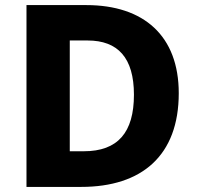

<svg xmlns="http://www.w3.org/2000/svg" viewBox="-20 -800 777 754"><path d="M682 -434C682 -659 545 -780 319 -780H84V-66H299C537 -66 682 -189 682 -434ZM506 -428C506 -280 443 -206 309 -206H254V-641H324C443 -641 506 -573 506 -428Z"/></svg>

Font: Noto Sans Malayalam UI ExtraBold
Style: Regular
Weight: 800
Designer: Jelle Bosma - Monotype Design Team
Foundry: Monotype Imaging Inc.
Version: Version 2.104